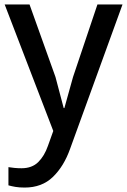

<svg xmlns="http://www.w3.org/2000/svg" viewBox="-20 -590 572 865"><path d="M91 255Q67 255 49.5 252Q32 249 18 245V163Q29 165 45 166.5Q61 168 77 168Q124 168 152 140.5Q180 113 196 67Q202 51 208 33.5Q214 16 220 0L1 -570H113L230 -243L267 -103H270L309 -243L419 -570H532L296 80Q268 159 218.5 207Q169 255 91 255Z"/></svg>

Font: Menbere
Style: Regular
Weight: 400
Designer: Aleme Tadesse
Foundry: Sorkin Type Co
Version: Version 1.000